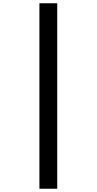

<svg xmlns="http://www.w3.org/2000/svg" viewBox="-20 -886 591 1174"><path d="M221 -866H330V268H221Z"/></svg>

Font: Noto Sans Telugu UI ExtraCondensed
Style: Bold
Weight: 700
Width: 2
Designer: Jelle Bosma - Monotype Design Team
Foundry: Monotype Imaging Inc.
Version: Version 2.006